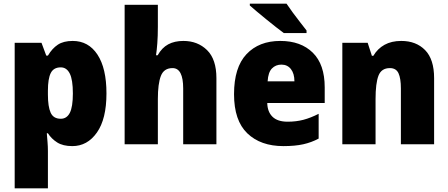

<svg xmlns="http://www.w3.org/2000/svg" viewBox="-20 -786 2443 1046"><path d="M376 -563Q462 -563 511 -488.5Q560 -414 560 -277Q560 -138 508 -64Q456 10 374 10Q323 10 291.5 -10Q260 -30 241 -60H235Q237 -35 239 -11Q241 13 241 37V240H60V-553H206L232 -483H241Q264 -522 295 -542.5Q326 -563 376 -563ZM311 -419Q272 -419 256.5 -388Q241 -357 241 -292V-271Q241 -205 256 -172Q271 -139 311 -139Q344 -139 360.5 -171.5Q377 -204 377 -277Q377 -352 360 -385.5Q343 -419 311 -419Z M840 -641Q840 -589 837 -550Q834 -511 830 -485H839Q862 -526 896.5 -544.5Q931 -563 979 -563Q1057 -563 1108 -513Q1159 -463 1159 -360V0H978V-304Q978 -415 920 -415Q873 -415 856.5 -372.5Q840 -330 840 -247V0H659V-760H840Z M1507 -563Q1619 -563 1684 -499Q1749 -435 1749 -310V-225H1436Q1437 -177 1464.5 -150Q1492 -123 1547 -123Q1594 -123 1633.5 -133.5Q1673 -144 1716 -166V-31Q1677 -10 1632 0Q1587 10 1524 10Q1400 10 1327.5 -59.5Q1255 -129 1255 -273Q1255 -419 1323 -491Q1391 -563 1507 -563ZM1513 -434Q1482 -434 1461.5 -413Q1441 -392 1438 -343H1584Q1584 -385 1565 -409.5Q1546 -434 1513 -434ZM1541 -766Q1555 -745 1575.5 -717Q1596 -689 1616.5 -663Q1637 -637 1650 -620V-606H1526Q1509 -618 1484 -638Q1459 -658 1431.5 -680Q1404 -702 1380 -722.5Q1356 -743 1341 -756V-766Z M2166 -563Q2247 -563 2296 -513Q2345 -463 2345 -360V0H2164V-304Q2164 -359 2151 -387Q2138 -415 2104 -415Q2058 -415 2042 -374Q2026 -333 2026 -246V0H1845V-553H1983L2006 -482H2014Q2037 -521 2075 -542Q2113 -563 2166 -563Z"/></svg>

Font: Noto Sans SemiCondensed Black
Style: Regular
Weight: 900
Width: 4
Designer: Monotype Design Team
Foundry: Monotype Imaging Inc.
Version: Version 2.013; ttfautohint (v1.8.4.7-5d5b)